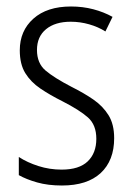

<svg xmlns="http://www.w3.org/2000/svg" viewBox="-20 -562 408 592"><path d="M332 -136Q332 -67 290.5 -28.5Q249 10 171 10Q128 10 94.5 0.5Q61 -9 38 -22V-78Q64 -61 98.5 -50Q133 -39 170 -39Q224 -39 250.5 -64.5Q277 -90 277 -134Q277 -177 251 -200Q225 -223 172 -250Q134 -269 104.5 -289Q75 -309 58 -336.5Q41 -364 41 -407Q41 -467 83 -504.5Q125 -542 199 -542Q235 -542 267.5 -533.5Q300 -525 327 -510L305 -465Q283 -479 255 -487Q227 -495 198 -495Q150 -495 122 -472Q94 -449 94 -408Q94 -367 120.5 -344.5Q147 -322 201 -294Q239 -275 268 -255Q297 -235 314.5 -207Q332 -179 332 -136Z"/></svg>

Font: Noto Sans Khmer UI Condensed Light
Style: Regular
Weight: 300
Width: 3
Designer: Danh Hong and the Monotype Design Team
Foundry: Monotype Imaging Inc.
Version: Version 2.002; ttfautohint (v1.8.4.7-5d5b)